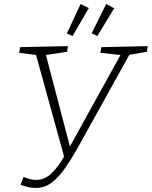

<svg xmlns="http://www.w3.org/2000/svg" viewBox="-20 -924 753 953"><path d="M82 -7 97 -46Q114 -39 129 -35Q144 -31 159 -31Q201 -31 234.5 -62.5Q268 -94 298 -147L159 -651L75 -662L80 -690L317 -695L313 -667L208 -651L327 -197L578 -651L478 -662L483 -690L713 -695L709 -667L622 -652L360 -180Q333 -133 303.5 -90Q274 -47 238.5 -19Q203 9 157 9Q123 9 82 -7ZM463 -745 435 -759 507 -904 547 -883ZM340 -745 312 -758 380 -904 421 -884Z"/></svg>

Font: Bitter Light
Style: Italic
Weight: 300
Italic angle: -9°
Designer: Sol Matas, and Bitter project Authors
Foundry: Sol Matas
Version: Version 2.001